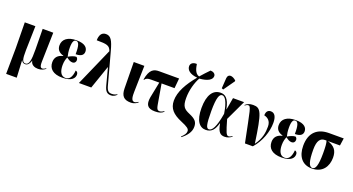

<svg xmlns="http://www.w3.org/2000/svg" viewBox="-59 -1632 4919 2674"><g transform="rotate(20 2400.0 -295.0)"><path d="M64 227H221L208 -27H210C223 0 241 10 267 10C307 10 332 -32 342 -70H343C353 -8 408 10 455 10C504 10 535 -6 567 -30L562 -37C544 -24 526 -15 512 -15C493 -15 472 -20 474 -106L485 -536H328L332 -235C334 -70 319 0 267 0C222 0 208 -40 211 -180L220 -536H63L68 -157Z M815 10C959 10 995 -51 995 -99C995 -122 985 -143 959 -148C950 -45 915 -2 858 -2C788 -2 761 -70 761 -157C761 -211 774 -254 787 -279C818 -253 847 -238 874 -238C908 -238 925 -260 925 -288C925 -308 916 -322 903 -331C870 -331 824 -312 788 -290C780 -320 772 -359 772 -420C772 -516 794 -539 824 -539C862 -539 882 -493 880 -361C972 -361 996 -400 996 -441C996 -490 963 -548 827 -548C701 -548 626 -493 626 -401C626 -340 661 -300 726 -283V-278C654 -262 612 -219 612 -147C612 -51 679 10 815 10Z M1060 0H1243L1362 -344H1365L1431 -93C1452 -14 1483 10 1538 10C1570 10 1602 -8 1621 -30L1617 -37C1601 -26 1577 -14 1541 -14C1497 -14 1473 -29 1454 -96L1325 -571C1286 -715 1255 -770 1183 -770C1116 -770 1090 -715 1090 -644C1239 -644 1282 -637 1307 -561Z M1828 10C1882 10 1915 -13 1935 -30L1930 -37C1910 -24 1895 -15 1874 -15C1826 -15 1825 -90 1826 -150L1835 -536H1678L1683 -149C1684 -38 1727 10 1828 10Z M2189 10C2247 10 2286 -1 2317 -31L2311 -40C2297 -27 2272 -14 2250 -14C2206 -14 2202 -47 2185 -148L2144 -388H2336L2350 -536H2054C1978 -536 1916 -512 1889 -354L1896 -351C1916 -380 1940 -388 1989 -388H2110L2063 -153C2045 -43 2075 10 2189 10Z M2658 221C2732 163 2779 101 2779 25C2779 -48 2747 -83 2653 -123C2566 -160 2535 -192 2535 -316C2535 -432 2570 -552 2614 -631C2738 -640 2799 -681 2799 -734C2799 -770 2762 -790 2724 -790C2681 -746 2640 -702 2602 -658C2535 -675 2521 -764 2513 -811C2457 -815 2422 -787 2422 -746C2422 -690 2473 -643 2582 -633C2464 -491 2386 -354 2386 -223C2387 -105 2452 -39 2586 17C2682 57 2712 79 2712 114C2712 147 2693 174 2651 214Z M2979 -602 3094 -765V-777C3039 -828 2971 -836 2965 -764L2955 -612ZM2940 10C3031 10 3071 -50 3096 -143H3100C3122 -16 3161 10 3222 10C3262 10 3297 -5 3328 -30L3323 -37C3304 -25 3287 -15 3271 -15C3238 -15 3224 -52 3171 -236L3313 -536H3149L3118 -359H3115C3084 -519 3025 -548 2964 -548C2853 -548 2783 -454 2783 -257C2783 -65 2852 10 2940 10ZM2981 -13C2943 -13 2926 -56 2926 -264C2926 -463 2953 -523 2995 -523C3034 -523 3080 -467 3107 -288C3072 -79 3026 -13 2981 -13Z M3521 0H3638C3742 -117 3795 -274 3795 -403C3795 -493 3766 -544 3709 -544C3674 -544 3640 -525 3640 -460C3691 -449 3742 -414 3742 -330C3742 -246 3732 -152 3652 -43C3588 -491 3561 -543 3446 -543C3395 -543 3359 -527 3331 -501L3337 -494C3357 -511 3372 -516 3383 -516C3423 -516 3424 -474 3521 0Z M4064 10C4208 10 4244 -51 4244 -99C4244 -122 4234 -143 4208 -148C4199 -45 4164 -2 4107 -2C4037 -2 4010 -70 4010 -157C4010 -211 4023 -254 4036 -279C4067 -253 4096 -238 4123 -238C4157 -238 4174 -260 4174 -288C4174 -308 4165 -322 4152 -331C4119 -331 4073 -312 4037 -290C4029 -320 4021 -359 4021 -420C4021 -516 4043 -539 4073 -539C4111 -539 4131 -493 4129 -361C4221 -361 4245 -400 4245 -441C4245 -490 4212 -548 4076 -548C3950 -548 3875 -493 3875 -401C3875 -340 3910 -300 3975 -283V-278C3903 -262 3861 -219 3861 -147C3861 -51 3928 10 4064 10Z M4513 10C4672 10 4742 -102 4742 -232C4742 -335 4700 -393 4595 -426H4774L4790 -536H4572C4404 -536 4294 -445 4294 -249C4294 -90 4372 10 4513 10ZM4518 1C4469 1 4444 -73 4444 -246C4444 -381 4486 -426 4553 -426H4575C4587 -394 4591 -336 4591 -242C4591 -59 4564 1 4518 1Z"/></g></svg>

Font: Noto Serif Display ExtraCondensed ExtraBold
Style: Regular
Weight: 800
Width: 2
Designer: Monotype Design Team
Foundry: Monotype Imaging Inc.
Version: Version 2.009